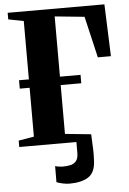

<svg xmlns="http://www.w3.org/2000/svg" viewBox="-63 -788 711 1059"><g transform="rotate(-5 293.0 -259.0)"><path d="M278 225.5Q261 225.5 240.5 221Q220 216.5 207 211L207.5 122Q218 125.5 230.5 127Q243 128.5 249 128.5Q272 128.5 291.8 124.2Q311.5 120 323.8 105.2Q336 90.5 336 59.5V0H19.5V-35.5L105 -50V-320.5H50.5V-367H105V-690L20.5 -706.5V-743H556L567 -455H494.5L441 -684L277 -700.5V-367H391V-320.5H277V-50L421 -35.5Q421 -21.5 422.5 1.2Q424 24 424.8 53Q425.5 82 423.5 115.5Q420 178 382 201.8Q344 225.5 278 225.5Z"/></g></svg>

Font: Merriweather 96pt ExtraBold
Style: Regular
Weight: 800
Version: Version 2.100